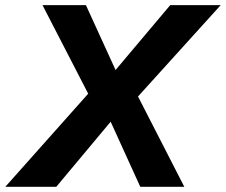

<svg xmlns="http://www.w3.org/2000/svg" viewBox="-61 -723 873 743"><path d="M-40.5 0 280.3 -360.4 103.5 -703.1H271.5L386.2 -452.1L597.7 -703.1H793L473.1 -349.6L652.3 0H481.9L367.2 -252L156.7 0Z"/></svg>

Font: Schibsted Grotesk
Style: Bold Italic
Weight: 700
Italic angle: -12°
Designer: Bakken & Baeck AS, Henrik Kongsvoll
Foundry: Schibsted ASA
Version: Version 1.100;gftools[0.9.25]